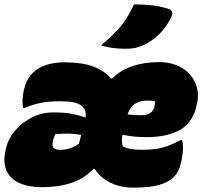

<svg xmlns="http://www.w3.org/2000/svg" viewBox="-41 -846 925 878"><path d="M253 -561Q338 -561 389 -540.5Q440 -520 466 -487H472Q511 -526 565.5 -544Q620 -562 685 -562Q747 -562 790 -536Q833 -510 852 -467Q871 -424 860 -372Q859 -369 858.5 -365.5Q858 -362 857 -359Q838 -282 779.5 -250.5Q721 -219 631 -219Q597 -219 573 -221.5Q549 -224 523 -229L518 -227Q514 -200 520 -177Q537 -168 557.5 -164.5Q578 -161 607 -161Q644 -161 672 -165Q700 -169 727 -179Q754 -189 786 -206H792Q800 -173 791 -123Q785 -88 775 -67Q765 -46 749 -32Q728 -13 687.5 -0.5Q647 12 570 12Q509 12 463 -11Q417 -34 393 -73L387 -74Q344 -29 285 -9.5Q226 10 150 10Q90 10 47.5 -9Q5 -28 -12 -67.5Q-29 -107 -14 -166L-12 -174Q-2 -214 29 -250Q60 -286 105 -309Q150 -332 204 -332Q252 -332 287.5 -325.5Q323 -319 350 -308Q356 -345 330 -364Q304 -383 233 -383Q184 -383 145.5 -375.5Q107 -368 71 -352H65Q61 -372 62 -392Q63 -412 68 -434Q73 -454 81 -473.5Q89 -493 110 -514Q132 -536 169 -548.5Q206 -561 253 -561ZM632 -386Q600 -386 577.5 -372Q555 -358 542 -323Q571 -319 604 -319Q654 -319 664 -354Q667 -366 667.5 -372.5Q668 -379 668 -383Q652 -386 632 -386ZM232 -161H238Q258 -161 279.5 -168Q301 -175 320 -189L330 -229Q313 -232 298 -233.5Q283 -235 265 -235Q238 -235 211 -232Q207 -220 202 -205L201 -198Q191 -161 232 -161ZM572 -826Q613 -826 651 -822Q689 -818 728 -806Q758 -797 740 -763Q717 -719 686.5 -689Q656 -659 612 -638Q596 -631 577.5 -627Q559 -623 529 -623Q507 -623 477 -626.5Q447 -630 421 -639Q475 -683 509.5 -724Q544 -765 572 -826Z"/></svg>

Font: Recursive Sn Csl St XBk
Style: Italic
Weight: 1000
Italic angle: -15°
Version: Version 1.085;hotconv 1.1.0;makeotfexe 2.6.0; ttfautohint (v